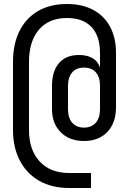

<svg xmlns="http://www.w3.org/2000/svg" viewBox="-20 -760 640 960"><path d="M325 180Q240 180 177 144.5Q114 109 79.5 43.5Q45 -22 45 -110V-450Q45 -540 77.5 -605Q110 -670 170.5 -705Q231 -740 315 -740Q391 -740 446 -710.5Q501 -681 530.5 -626Q560 -571 560 -495V-224Q560 -146 517 -100.5Q474 -55 400 -55Q327 -55 283.5 -99Q240 -143 240 -214V-330Q240 -404 275 -444.5Q310 -485 374 -485Q424 -485 453 -462Q482 -439 482 -399L466 -425H480V-495Q480 -580 437.5 -625Q395 -670 315 -670Q225 -670 175 -612Q125 -554 125 -450V-110Q125 -10 178.5 47.5Q232 105 325 105H435V180ZM400 -122Q438 -122 459 -146.5Q480 -171 480 -214V-331Q480 -375 459 -398.5Q438 -422 400 -422Q362 -422 341 -398Q320 -374 320 -330V-214Q320 -171 341 -146.5Q362 -122 400 -122Z"/></svg>

Font: JetBrains Mono
Style: Regular
Weight: 400
Monospace: yes
Designer: Philipp Nurullin, Konstantin Bulenkov
Foundry: JetBrains
Version: Version 2.305